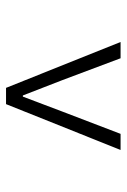

<svg xmlns="http://www.w3.org/2000/svg" viewBox="89 -799 422 640"><g transform="rotate(-90 300.0 -479.0)"><path d="M120.1 -288.1 272.9 -669.9H327.1L480 -288.1H425.8L353 -481.9L301.8 -613.8H297.9L248 -481.9L173.8 -288.1Z"/></g></svg>

Font: Office Code Pro D Light
Style: Regular
Weight: 300
Designer: Nathan Rutzky & Paul D. Hunt
Foundry: Adobe Systems Incorporated
Version: Version 1.004;PS 001.004;hotconv 1.0.70;makeotf.lib2.5.58329